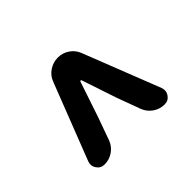

<svg xmlns="http://www.w3.org/2000/svg" viewBox="-100 -931 788 788"><g transform="rotate(-45 294.5 -537.0)"><path d="M121.1 -313.5Q98.6 -313.5 86.9 -331.1Q79.1 -341.8 79.1 -354.5Q79.1 -361.3 82 -370.1L211.9 -704.1Q221.7 -729.5 244.6 -744.6Q267.6 -759.8 294.9 -759.8Q322.3 -759.8 344.7 -744.6Q367.2 -729.5 377 -704.1L507.8 -370.1Q510.7 -361.3 510.7 -354.5Q510.7 -341.8 502.9 -331.1Q491.2 -313.5 468.8 -313.5Q441.4 -313.5 418.9 -329.1Q396.5 -344.7 386.7 -370.1L348.6 -473.6L297.9 -625Q296.9 -627 294.4 -627Q292 -627 291 -625L240.2 -473.6L203.1 -370.1Q193.4 -344.7 170.9 -329.1Q148.4 -313.5 121.1 -313.5Z"/></g></svg>

Font: Nico Moji
Style: Regular
Weight: 400
Version: Version 1.02